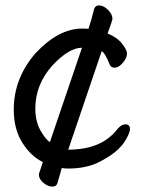

<svg xmlns="http://www.w3.org/2000/svg" viewBox="-20 -602 540 712"><path d="M174 90Q158 90 141 76Q124 62 124 44L139 -1Q95 -22 63 -72.5Q31 -123 31 -195Q31 -313 113 -406Q198 -496 284 -496Q300 -496 308 -495Q319 -527 329 -569Q334 -582 347 -582Q364 -582 380.5 -565.5Q397 -549 397 -532Q397 -527 379 -478Q415 -463 433 -439.5Q451 -416 451 -404Q451 -387 435.5 -369Q420 -351 405 -351Q393 -351 388 -360Q368 -409 357 -412L233 -47Q357 -47 415 -123Q430 -141 445 -141Q462 -141 462 -123Q462 -112 449 -88Q422 -36 337 4Q292 23 233 23Q218 23 209 21L193 77Q189 90 174 90ZM165 -75 284 -425Q236 -425 174 -359Q111 -288 111 -200Q111 -152 130 -118.5Q149 -85 165 -75Z"/></svg>

Font: LXGW WenKai Mono TC
Style: Bold
Weight: 700
Designer: LXGW / Fontworks Inc.
Foundry: LXGW / Fontworks Inc.
Version: Version 1.330